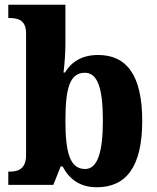

<svg xmlns="http://www.w3.org/2000/svg" viewBox="-20 -780 662 810"><path d="M388 10C512 10 580 -76 580 -270C580 -463 514 -548 394 -548C323 -548 280 -517 254 -474H248C252 -504 256 -558 256 -593V-760H15V-704H19C59 -704 90 -694 90 -638V-126C90 -65 54 -56 21 -56H15V0H205L236 -78H244C271 -26 316 10 388 10ZM339 -67C274 -67 256 -139 256 -271C256 -407 274 -473 338 -473C392 -473 414 -407 414 -272C414 -139 392 -67 339 -67Z"/></svg>

Font: Noto Serif Tamil SemiCondensed ExtraBold
Style: Italic
Weight: 800
Width: 4
Italic angle: -12°
Designer: Indian Type Foundry, Tom Grace, and the Monotype Design Team
Foundry: Monotype Imaging Inc.
Version: Version 2.003